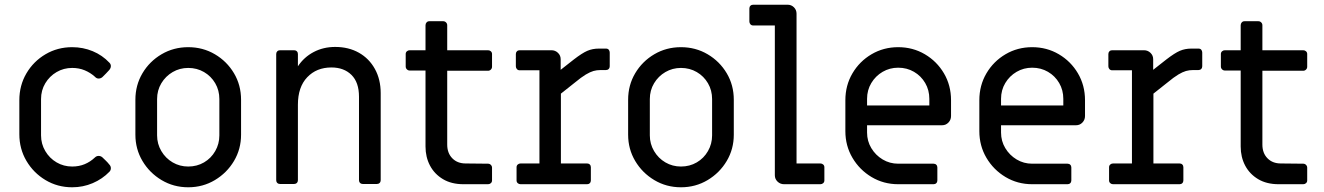

<svg xmlns="http://www.w3.org/2000/svg" viewBox="-20 -781 5615 814"><path d="M286 13Q224 13 173 -17.5Q122 -48 92 -99Q62 -150 62 -212V-356Q62 -419 92 -470Q122 -521 173 -551Q224 -581 286 -581Q332 -581 373 -564Q414 -547 444 -515Q450 -509 450 -501Q450 -492 443 -484Q437 -477 429.5 -469.5Q422 -462 414 -454Q407 -448 398 -448Q389 -448 382 -456Q363 -473 339 -483Q315 -493 286 -493Q250 -493 220 -475.5Q190 -458 172 -428Q154 -398 154 -361V-207Q154 -171 172 -140.5Q190 -110 220 -92.5Q250 -75 286 -75Q315 -75 339 -85Q363 -95 382 -113Q389 -120 398 -120Q407 -120 414 -114Q421 -107 428.5 -100Q436 -93 443 -84Q450 -77 450 -68Q450 -59 444 -53Q414 -22 373 -4.5Q332 13 286 13Z M778 13Q716 13 665 -17.5Q614 -48 584 -98.5Q554 -149 554 -210V-358Q554 -420 584 -470.5Q614 -521 665 -551Q716 -581 778 -581Q840 -581 891 -551Q942 -521 972 -470.5Q1002 -420 1002 -358V-210Q1002 -149 972 -98.5Q942 -48 891 -17.5Q840 13 778 13ZM778 -75Q815 -75 845 -92.5Q875 -110 892.5 -140.5Q910 -171 910 -207V-361Q910 -398 892.5 -428Q875 -458 845 -475.5Q815 -493 778 -493Q742 -493 712 -475.5Q682 -458 664 -428Q646 -398 646 -361V-207Q646 -171 664 -140.5Q682 -110 712 -92.5Q742 -75 778 -75Z M1167 -1Q1160 -1 1155.5 -5.5Q1151 -10 1151 -17V-552Q1151 -559 1155.5 -563.5Q1160 -568 1167 -568H1227Q1234 -568 1238.5 -563.5Q1243 -559 1243 -552V-500Q1269 -539 1310 -560.5Q1351 -582 1401 -582Q1458 -582 1501.5 -557.5Q1545 -533 1569.5 -488.5Q1594 -444 1594 -386V-17Q1594 -10 1589.5 -5.5Q1585 -1 1578 -1H1518Q1511 -1 1506.5 -5.5Q1502 -10 1502 -17V-371Q1502 -432 1470 -463.5Q1438 -495 1385 -495Q1322 -495 1282.5 -453.5Q1243 -412 1243 -337V-17Q1243 -10 1238.5 -5.5Q1234 -1 1227 -1Z M1945 0Q1894 0 1858 -21.5Q1822 -43 1803 -79Q1784 -115 1784 -160V-482H1717Q1710 -482 1705 -487Q1700 -492 1700 -499V-552Q1700 -559 1705 -563.5Q1710 -568 1717 -568H1784V-674Q1784 -681 1788.5 -686Q1793 -691 1800 -691H1859Q1866 -691 1871 -686Q1876 -681 1876 -674V-568H2049Q2056 -568 2061 -563.5Q2066 -559 2066 -552V-498Q2066 -491 2061 -486Q2056 -481 2049 -481H1876V-168Q1876 -132 1897.5 -110Q1919 -88 1954 -88L2049 -87Q2056 -87 2061 -82Q2066 -77 2066 -70V-16Q2066 -9 2061 -4.5Q2056 0 2049 0Z M2187 0Q2180 0 2175 -4.5Q2170 -9 2170 -16V-72Q2170 -79 2175 -83.5Q2180 -88 2187 -88H2267V-483H2183Q2176 -483 2171.5 -488Q2167 -493 2167 -500V-552Q2167 -559 2171.5 -563.5Q2176 -568 2183 -568H2318Q2334 -568 2345.5 -557Q2357 -546 2357 -530V-485L2413 -529Q2448 -556 2470 -565.5Q2492 -575 2519 -575H2549Q2557 -575 2561 -570Q2565 -565 2565 -558V-500Q2565 -493 2560.5 -488.5Q2556 -484 2549 -484H2526Q2510 -484 2496 -480Q2482 -476 2463.5 -465Q2445 -454 2416 -430L2358 -384V-88H2469Q2476 -88 2480.5 -83.5Q2485 -79 2485 -72V-16Q2485 -9 2480.5 -4.5Q2476 0 2469 0Z M2867 13Q2805 13 2754 -17.5Q2703 -48 2673 -98.5Q2643 -149 2643 -210V-358Q2643 -420 2673 -470.5Q2703 -521 2754 -551Q2805 -581 2867 -581Q2929 -581 2980 -551Q3031 -521 3061 -470.5Q3091 -420 3091 -358V-210Q3091 -149 3061 -98.5Q3031 -48 2980 -17.5Q2929 13 2867 13ZM2867 -75Q2904 -75 2934 -92.5Q2964 -110 2981.5 -140.5Q2999 -171 2999 -207V-361Q2999 -398 2981.5 -428Q2964 -458 2934 -475.5Q2904 -493 2867 -493Q2831 -493 2801 -475.5Q2771 -458 2753 -428Q2735 -398 2735 -361V-207Q2735 -171 2753 -140.5Q2771 -110 2801 -92.5Q2831 -75 2867 -75Z M3304 0Q3288 0 3276.5 -11Q3265 -22 3265 -38V-673H3173Q3166 -673 3161.5 -678Q3157 -683 3157 -690V-745Q3157 -752 3161.5 -756.5Q3166 -761 3173 -761H3319Q3335 -761 3346 -750Q3357 -739 3357 -723V-88H3458Q3465 -88 3470 -83.5Q3475 -79 3475 -72V-16Q3475 -9 3470 -4.5Q3465 0 3458 0Z M3788 0Q3726 0 3675 -30.5Q3624 -61 3594 -112Q3564 -163 3564 -225V-356Q3564 -419 3594 -470Q3624 -521 3675 -551Q3726 -581 3788 -581Q3850 -581 3901 -551Q3952 -521 3982 -470Q4012 -419 4012 -356V-289Q4012 -273 4001 -261.5Q3990 -250 3974 -250H3656V-219Q3656 -183 3674 -153Q3692 -123 3722 -105Q3752 -87 3788 -87H3938Q3945 -87 3949.5 -82.5Q3954 -78 3954 -71V-16Q3954 -9 3949.5 -4.5Q3945 0 3938 0ZM3656 -334H3920V-362Q3920 -399 3902.5 -429Q3885 -459 3855 -476.5Q3825 -494 3788 -494Q3752 -494 3722 -476.5Q3692 -459 3674 -429Q3656 -399 3656 -362Z M4356 0Q4294 0 4243 -30.5Q4192 -61 4162 -112Q4132 -163 4132 -225V-356Q4132 -419 4162 -470Q4192 -521 4243 -551Q4294 -581 4356 -581Q4418 -581 4469 -551Q4520 -521 4550 -470Q4580 -419 4580 -356V-289Q4580 -273 4569 -261.5Q4558 -250 4542 -250H4224V-219Q4224 -183 4242 -153Q4260 -123 4290 -105Q4320 -87 4356 -87H4506Q4513 -87 4517.5 -82.5Q4522 -78 4522 -71V-16Q4522 -9 4517.5 -4.5Q4513 0 4506 0ZM4224 -334H4488V-362Q4488 -399 4470.5 -429Q4453 -459 4423 -476.5Q4393 -494 4356 -494Q4320 -494 4290 -476.5Q4260 -459 4242 -429Q4224 -399 4224 -362Z M4699 0Q4692 0 4687 -4.5Q4682 -9 4682 -16V-72Q4682 -79 4687 -83.5Q4692 -88 4699 -88H4779V-483H4695Q4688 -483 4683.5 -488Q4679 -493 4679 -500V-552Q4679 -559 4683.5 -563.5Q4688 -568 4695 -568H4830Q4846 -568 4857.5 -557Q4869 -546 4869 -530V-485L4925 -529Q4960 -556 4982 -565.5Q5004 -575 5031 -575H5061Q5069 -575 5073 -570Q5077 -565 5077 -558V-500Q5077 -493 5072.5 -488.5Q5068 -484 5061 -484H5038Q5022 -484 5008 -480Q4994 -476 4975.5 -465Q4957 -454 4928 -430L4870 -384V-88H4981Q4988 -88 4992.5 -83.5Q4997 -79 4997 -72V-16Q4997 -9 4992.5 -4.5Q4988 0 4981 0Z M5401 0Q5350 0 5314 -21.5Q5278 -43 5259 -79Q5240 -115 5240 -160V-482H5173Q5166 -482 5161 -487Q5156 -492 5156 -499V-552Q5156 -559 5161 -563.5Q5166 -568 5173 -568H5240V-674Q5240 -681 5244.5 -686Q5249 -691 5256 -691H5315Q5322 -691 5327 -686Q5332 -681 5332 -674V-568H5505Q5512 -568 5517 -563.5Q5522 -559 5522 -552V-498Q5522 -491 5517 -486Q5512 -481 5505 -481H5332V-168Q5332 -132 5353.5 -110Q5375 -88 5410 -88L5505 -87Q5512 -87 5517 -82Q5522 -77 5522 -70V-16Q5522 -9 5517 -4.5Q5512 0 5505 0Z"/></svg>

Font: Miriam Libre Medium
Style: Regular
Weight: 500
Version: Version 2.000